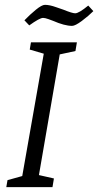

<svg xmlns="http://www.w3.org/2000/svg" viewBox="-20 -774 406 794"><path d="M227 -549 141 -50 203 -36 197 0H6L11 -29L72 -46L161 -552L103 -569L108 -599H298L292 -563ZM199 -688Q194 -690 180 -695Q166 -700 158 -700Q144 -700 101 -669L81 -690Q103 -713 128 -733.5Q153 -754 166 -754Q185 -754 211.5 -744.5Q238 -735 242 -734Q279 -719 291 -719Q306 -719 345 -751L366 -728Q346 -708 318.5 -687.5Q291 -667 278 -667Q247 -667 199 -688Z"/></svg>

Font: Grenze Light
Style: Italic
Weight: 300
Italic angle: -10°
Designer: Renata Polastri
Foundry: Omnibus-Type
Version: Version 1.002; ttfautohint (v1.8)